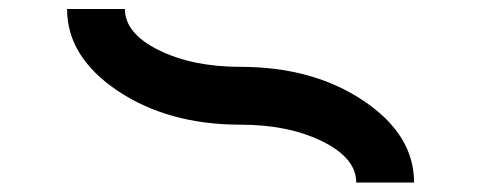

<svg xmlns="http://www.w3.org/2000/svg" viewBox="-20 -582 1040 415"><path d="M500 -312.5Q343.8 -312.5 234.4 -385.7Q125 -459 125 -562.5H250Q250 -509.8 323.2 -473.6Q396.5 -437.5 500 -437.5Q656.2 -437.5 765.6 -364.3Q875 -291 875 -187.5H750Q750 -240.2 676.8 -276.4Q603.5 -312.5 500 -312.5Z"/></svg>

Font: Xanmono
Style: Regular
Weight: 400
Designer: GGBotNet
Foundry: GGBotNet
Version: 1.00